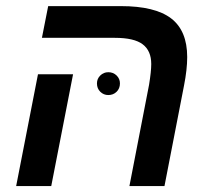

<svg xmlns="http://www.w3.org/2000/svg" viewBox="-20 -624 702 644"><path d="M597.2 -336.9 531.7 0H414.1L480 -339.8Q487.3 -384.8 487.3 -409.2Q487.3 -453.6 458.7 -475.3Q430.2 -497.1 365.2 -497.1H120.6L141.6 -603.5H385.3Q500 -603.5 554 -562.3Q607.9 -521 607.9 -432.6Q607.9 -391.1 597.2 -336.9ZM225.1 -375 151.9 0H34.2L107.4 -375ZM305.2 -344.2Q305.2 -359.9 316.4 -370.8Q327.6 -381.8 343.3 -381.8Q359.9 -381.8 371.1 -370.8Q382.3 -359.9 382.3 -344.2Q382.3 -327.1 371.1 -316.2Q359.9 -305.2 343.3 -305.2Q327.6 -305.2 316.4 -316.2Q305.2 -327.1 305.2 -344.2Z"/></svg>

Font: Arimo SemiBold
Style: Italic
Weight: 600
Italic angle: -12°
Version: Version 1.33